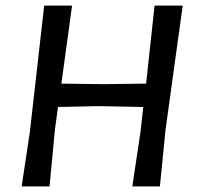

<svg xmlns="http://www.w3.org/2000/svg" viewBox="-20 -662 702 682"><path d="M236 -642 198 -365 348 -363 499 -365 529 -642H629L568 -201L548 0H450L479 -193L489 -282L330 -285L186 -282L175 -201L156 0H57L86 -193L137 -642Z"/></svg>

Font: Alegreya Sans SC Medium
Style: Italic
Weight: 500
Italic angle: -7°
Designer: Juan Pablo del Peral
Foundry: Huerta Tipografica
Version: Version 2.007